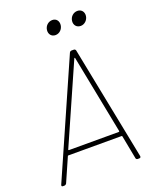

<svg xmlns="http://www.w3.org/2000/svg" viewBox="-163 -989 864 1079"><g transform="rotate(-20 269.0 -449.0)"><path d="M274 -812C298 -812 317 -831 320 -855C323 -880 308 -898 285 -898C261 -898 241 -880 238 -855C235 -831 250 -812 274 -812ZM425 -812C448 -812 468 -831 471 -855C474 -880 458 -898 435 -898C411 -898 391 -880 388 -855C385 -831 400 -812 425 -812ZM469 0H479C486 0 489 -4 488 -11L353 -692C351 -697 347 -700 342 -700H328C324 -700 318 -697 316 -692L16 -11C13 -4 16 0 22 0H31C36 0 41 -3 44 -8L106 -149C107 -152 108 -152 110 -152H428C430 -152 431 -152 432 -149L459 -8C460 -3 465 0 469 0ZM121 -184 328 -653C329 -656 333 -656 333 -653L425 -184C426 -182 424 -179 421 -179H124C121 -179 119 -182 121 -184Z"/></g></svg>

Font: Barlow Thin
Style: Italic
Weight: 250
Italic angle: -7°
Designer: Jeremy Tribby
Foundry: Tribby Type
Version: Version 1.422;hotconv 1.0.109;makeotfexe 2.5.65596